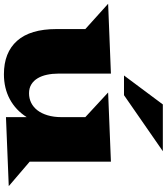

<svg xmlns="http://www.w3.org/2000/svg" viewBox="38 -898 871 1004"><g transform="rotate(90 474.0 -396.5)"><path d="M518.6 -812H763.2L470.2 -608.9H367.2ZM124.5 -406.7 -7.8 -525.9 357.4 -540.5V-265.6Q357.4 -234.4 363.3 -206.5Q369.1 -178.7 381.6 -157.7Q394 -136.7 413.6 -124.5Q433.1 -112.3 460.4 -112.3Q487.3 -112.3 510 -123.5Q532.7 -134.8 549.3 -156.2Q565.9 -177.7 575.4 -209.5Q585 -241.2 585 -281.7V-406.7L456.1 -525.9L817.9 -540.5V-115.7L945.8 -6.3L585 8.3V-100.1Q548.3 -42.5 491 -11.7Q433.6 19 360.8 19Q247.1 19 185.8 -50Q124.5 -119.1 124.5 -255.4Z"/></g></svg>

Font: Goblin One
Style: Regular
Weight: 400
Designer: Riccardo De Franceschi
Foundry: Sorkin Type Co.
Version: Version 1.001